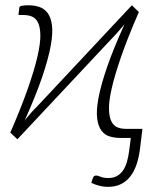

<svg xmlns="http://www.w3.org/2000/svg" viewBox="-20 -523 610 728"><path d="M476 0H436.5Q415.5 0 396.5 -5.5Q377.5 -11 365 -27.2Q352.5 -43.5 348.5 -73Q344.5 -102.5 353.2 -150.5Q362 -198.5 385.5 -267.2Q409 -336 452 -431Q440 -416.5 428.2 -403Q416.5 -389.5 406 -379L46 5L19 -20Q61.5 -118 86.2 -189Q111 -260 122.2 -309.5Q133.5 -359 133 -389.8Q132.5 -420.5 124 -437.5Q115.5 -454.5 101.2 -460.2Q87 -466 70.5 -466H50L53.5 -495.5Q54.5 -499.5 63.5 -501.2Q72.5 -503 87.5 -503Q109 -503 128.2 -497Q147.5 -491 160.2 -474.2Q173 -457.5 177 -427.2Q181 -397 172.2 -348.8Q163.5 -300.5 140 -231.2Q116.5 -162 74 -67Q85.5 -81.5 97.5 -95Q109.5 -108.5 120 -118.5L480 -503L506.5 -477.5Q464 -379.5 439.5 -308.8Q415 -238 403.8 -188.8Q392.5 -139.5 393.2 -109.2Q394 -79 402.5 -62.5Q411 -46 425.2 -40.2Q439.5 -34.5 456 -34.5H520L510.5 44Q506.5 74 498 99.8Q489.5 125.5 475 144.8Q460.5 164 439.2 174.8Q418 185.5 389.5 185.5Q373.5 185.5 358.2 181.8Q343 178 326 170.5L332 152.5Q334.5 145.5 338.2 144Q342 142.5 345 142.5Q349.5 142.5 361.5 147.2Q373.5 152 391 152Q409.5 152 423.2 144.5Q437 137 446.5 123.2Q456 109.5 461.5 90Q467 70.5 470 47Z"/></svg>

Font: Lato Light
Style: Italic
Weight: 300
Italic angle: -7°
Designer: Lukasz Dziedzic
Foundry: tyPoland Lukasz Dziedzic
Version: Version 2.007; 2014-02-27